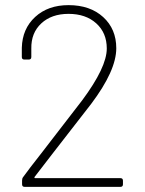

<svg xmlns="http://www.w3.org/2000/svg" viewBox="-20 -728 564 748"><path d="M66 -10V-25Q66 -33 70 -38Q90 -66 145 -136L175 -175L300 -337Q396 -466 396 -539Q396 -600 355 -637Q314 -674 247 -674Q181 -674 141 -637Q101 -600 102 -539V-506Q102 -496 92 -496H75Q65 -496 65 -506V-542Q67 -616 117 -662Q167 -708 247 -708Q331 -708 382 -661.5Q433 -615 433 -540Q433 -453 335 -323L182 -126L115 -39Q114 -37 114 -35.5Q114 -34 117 -34H449Q459 -34 459 -24V-10Q459 0 449 0H76Q66 0 66 -10Z"/></svg>

Font: Barlow GEO Extra Light
Style: Regular
Weight: 200
Designer: Jeremy Tribby
Foundry: Tribby Type
Version: Version 1.408